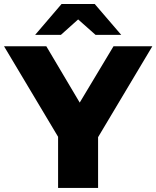

<svg xmlns="http://www.w3.org/2000/svg" viewBox="-40 -929 773 949"><path d="M247.1 0V-252.9L-20 -700.2H189L354 -421.9L521 -700.2H712.9L444.8 -251V0ZM133.8 -756.8 264.2 -909.2H428.2L559.1 -756.8H432.1L346.2 -833L261.2 -756.8Z"/></svg>

Font: Montserrat ExtraBold
Style: Regular
Weight: 800
Designer: Julieta Ulanovsky
Foundry: Julieta Ulanovsky
Version: Version 9.000